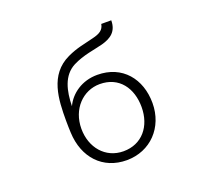

<svg xmlns="http://www.w3.org/2000/svg" viewBox="-140 -972 1281 1190"><g transform="rotate(-20 500.0 -377.0)"><path d="M641 -801C635 -763 608 -747 562 -736C496 -719 450 -713 386 -683C236 -613 231 -450 231 -312C231 -283 232 -255 233 -233C240 -65 345 47 502 47C659 47 772 -72 772 -232C772 -391 675 -513 509 -513C408 -513 330 -457 296 -384C298 -484 319 -579 402 -622C473 -658 545 -665 601 -680C664 -697 707 -728 707 -801ZM502 -12C382 -12 303 -109 303 -232C303 -362 393 -454 504 -454C632 -454 700 -356 700 -232C700 -106 625 -12 502 -12Z"/></g></svg>

Font: LINE Seed JP App_OTF Regular
Style: Regular
Weight: 400
Designer: LY Corporation & Fontrix & Fontworks
Version: Version 1.002